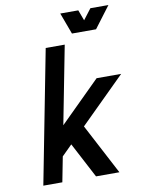

<svg xmlns="http://www.w3.org/2000/svg" viewBox="-90 -871 692 932"><g transform="rotate(-10 256.5 -404.5)"><path d="M513.2 -468.8 291 -249 421.9 0H306.6L215.3 -173.8L164.6 -123.5L140.6 0H46.9L174.3 -656.2H268.1L193.4 -272L392.1 -468.8ZM312 -703.1 272.9 -808.6H361.8L381.3 -756.3L421.4 -808.6H510.3L430.7 -703.1Z"/></g></svg>

Font: Lambda
Style: Italic
Weight: 400
Italic angle: -11°
Designer: GGBotNet
Version: 0.22